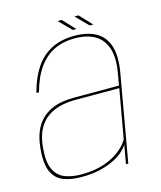

<svg xmlns="http://www.w3.org/2000/svg" viewBox="-104 -755 702 835"><g transform="rotate(-15 246.5 -337.0)"><path d="M159.5 4Q209 4 246.5 -5.2Q284 -14.5 310.8 -28.8Q337.5 -43 353.5 -58Q369.5 -73 375.5 -85L360.5 0H371L439 -387Q452.5 -462 437.8 -508.2Q423 -554.5 384.5 -576Q346 -597.5 287 -597.5Q246.5 -597.5 212 -586.5Q177.5 -575.5 149.2 -552Q121 -528.5 99.8 -491Q78.5 -453.5 64.5 -400H76Q94 -466 123.8 -507Q153.5 -548 194.2 -567.2Q235 -586.5 285.5 -586.5Q340.5 -586.5 376.8 -565.5Q413 -544.5 427 -500.2Q441 -456 428 -386L419.5 -338H217Q190.5 -338 163.8 -333.8Q137 -329.5 112.8 -318.2Q88.5 -307 68.8 -287.2Q49 -267.5 36 -236.8Q23 -206 19 -162Q12.5 -93.5 29 -57.8Q45.5 -22 79.8 -9Q114 4 159.5 4ZM162 -7Q120.5 -7 88.5 -19.5Q56.5 -32 40.5 -65.8Q24.5 -99.5 30.5 -163Q35 -214 53 -246.2Q71 -278.5 98 -296Q125 -313.5 155.8 -320.2Q186.5 -327 216.5 -327H418L379 -107Q367 -84.5 338.8 -61.2Q310.5 -38 266.5 -22.5Q222.5 -7 162 -7ZM364.5 -623.5H380.5L328.5 -678.5H310ZM288.5 -623.5H304.5L252.5 -678.5H234Z"/></g></svg>

Font: Anybody Thin
Style: Italic
Weight: 100
Italic angle: -10°
Designer: Tyler Finck
Foundry: Etcetera Type Company
Version: Version 1.114;gftools[0.9.25]